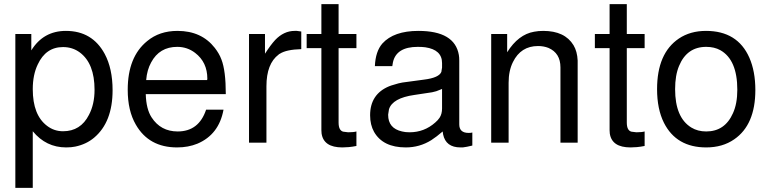

<svg xmlns="http://www.w3.org/2000/svg" viewBox="-20 -688 3709 926"><path d="M54 218V-524H131V-445Q189 -539 298 -539Q425 -539 485 -428Q523 -357 523 -253Q523 -99 434 -24Q396 8 343 19Q324 23 299 23Q202 23 138 -55V218ZM284 -461Q201 -461 162 -377Q138 -327 138 -258Q138 -133 207 -81Q241 -55 284 -55Q369 -55 409 -134Q436 -185 436 -255Q436 -382 365 -435Q330 -461 284 -461Z M683 -234Q685 -162 711 -122Q755 -54 837 -54Q939 -54 974 -159H1058Q1036 -39 932 5Q888 23 834 23Q698 23 635 -87Q596 -154 596 -255Q596 -414 690 -490Q749 -539 836 -539Q952 -539 1016 -457Q1026 -444 1034 -430.5Q1042 -417 1048 -401Q1069 -347 1069 -234ZM979 -302 980 -308Q980 -388 921 -433Q883 -462 835 -462Q749 -462 709 -387Q689 -351 685 -302Z M1181 -524H1258V-429Q1285 -471 1307 -495Q1349 -539 1401 -539H1412L1433 -536V-451Q1361 -449 1330 -429L1326 -427L1324 -425Q1265 -381 1265 -272V0H1181Z M1699 -524V-456H1613V-97Q1613 -59 1635 -53L1659 -50Q1686 -50 1699 -54V16Q1679 20 1662 21.5Q1645 23 1631 23Q1541 23 1531 -44L1530 -60V-456H1459V-524H1530V-668H1613V-524Z M2258 -49V14Q2230 21 2212 23H2211H2201Q2130 23 2117 -40L2115 -54Q2085 -28 2060 -12Q2004 23 1937 23Q1827 23 1784 -52Q1765 -86 1765 -132Q1765 -234 1857 -272L1868 -276L1902 -286L1921 -290Q1936 -292 1962 -295.5Q1988 -299 2025 -304Q2098 -313 2109 -342V-343V-344L2112 -362V-384Q2112 -448 2031 -460Q2023 -461 2014 -461.5Q2005 -462 1995 -462Q1891 -462 1875 -387L1872 -369H1788Q1791 -440 1824 -478Q1879 -539 1998 -539Q2173 -539 2193 -423Q2194 -417 2194.5 -410.5Q2195 -404 2195 -396V-88Q2195 -47 2240 -47H2242Q2250 -47 2253 -48H2254ZM2112 -259 2102 -255Q2085 -247 2064 -243L1978 -230Q1873 -215 1856 -161L1852 -135V-134Q1852 -69 1919 -54Q1934 -50 1955 -50Q2026 -50 2079 -97Q2092 -108 2100 -120Q2112 -138 2112 -165Z M2349 -524H2426V-436Q2480 -522 2556 -535Q2566 -537 2577 -538Q2588 -539 2600 -539Q2704 -539 2746 -470Q2764 -440 2766 -396V0H2683V-363Q2683 -432 2625 -457Q2602 -466 2575 -466Q2492 -466 2454 -389Q2433 -347 2433 -289V0H2349Z M3089 -524V-456H3003V-97Q3003 -59 3025 -53L3049 -50Q3076 -50 3089 -54V16Q3069 20 3052 21.5Q3035 23 3021 23Q2931 23 2921 -44L2920 -60V-456H2849V-524H2920V-668H3003V-524Z M3385 -539Q3537 -539 3594 -410Q3623 -344 3623 -254Q3623 -86 3521 -16Q3465 23 3386 23Q3242 23 3182 -96Q3149 -162 3149 -258Q3149 -431 3254 -502Q3309 -539 3385 -539ZM3386 -462Q3293 -462 3255 -370Q3236 -325 3236 -258Q3236 -121 3314 -73Q3345 -54 3386 -54Q3476 -54 3515 -142Q3536 -188 3536 -255Q3536 -400 3454 -446Q3425 -462 3386 -462Z"/></svg>

Font: Ekushey Lalsalu
Style: Regular
Weight: 400
Designer: Al Mamun Sumon
Foundry: Al Mamun Sumon
Version: Version 1.0